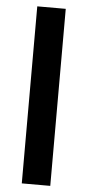

<svg xmlns="http://www.w3.org/2000/svg" viewBox="-56 -641 399 873"><g transform="rotate(5 143.0 -204.0)"><path d="M78 -608H208V200H78Z"/></g></svg>

Font: IBM Plex Sans Hebrew SemiBold
Style: Regular
Weight: 600
Designer: Mike Abbink, Paul van der Laan, Pieter van Rosmalen, Yanek Iontef
Foundry: Bold Monday
Version: Version 1.2